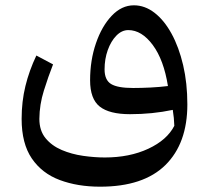

<svg xmlns="http://www.w3.org/2000/svg" viewBox="-20 -454 783 719"><path d="M681.6 -63Q681.6 83 599.4 164.1Q517.1 245.1 355 245.1Q270.5 245.1 203.9 220.2Q137.2 195.3 99.1 139.4Q61 83.5 61 -8.8Q61 -73.7 75.2 -131.8Q89.4 -189.9 116.2 -246.1L178.7 -212.9Q160.6 -167 144.3 -114.7Q127.9 -62.5 127.4 -8.8Q127.4 35.2 150.6 63.5Q173.8 91.8 211.2 107.7Q248.5 123.5 291.3 129.6Q334 135.7 372.6 135.7Q465.3 135.7 535.4 103Q605.5 70.3 632.8 17.1Q632.3 1 630.9 -12.5Q629.4 -25.9 627 -42.5Q550.8 -26.4 466.8 -26.4Q389.6 -26.4 353.5 -54.9Q317.4 -83.5 317.4 -153.3Q317.4 -228.5 339.4 -292.2Q361.3 -356 398.4 -395Q435.5 -434.1 481.4 -434.1Q522.5 -434.1 558.6 -406.2Q594.7 -378.4 622.3 -328.1Q649.9 -277.8 665.8 -210.2Q681.6 -142.6 681.6 -63ZM608.9 -131.8Q593.3 -230 552 -285.6Q510.7 -341.3 460.4 -341.3Q436 -341.3 415.8 -320.6Q395.5 -299.8 383.5 -266.4Q371.6 -232.9 371.6 -194.3Q371.6 -154.3 396 -139.4Q420.4 -124.5 478.5 -124.5Q508.8 -124.5 543.2 -126.2Q577.6 -127.9 608.9 -131.8Z"/></svg>

Font: Pinar-FD Medium
Style: Regular
Weight: 500
Designer: Amin Abedi
Version: Version 3.000